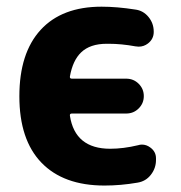

<svg xmlns="http://www.w3.org/2000/svg" viewBox="-20 -577 553 586"><path d="M290 -556.6Q336.9 -556.6 392.6 -547.9Q417 -544.9 433.1 -525.4Q449.2 -505.9 449.2 -480.5V-479.5Q449.2 -458 431.6 -444.3Q418.9 -434.6 403.3 -434.6Q398.4 -434.6 393.6 -435.5Q350.6 -443.4 311.5 -443.4Q308.6 -443.4 305.7 -443.4Q254.9 -443.4 227.5 -417Q202.1 -392.6 193.4 -343.8Q192.4 -336.9 199.2 -336.9H365.2Q387.7 -336.9 403.3 -321.3Q418.9 -305.7 418.9 -283.7Q418.9 -261.7 403.3 -246.1Q387.7 -230.5 365.2 -230.5H199.2Q192.4 -230.5 193.4 -223.6Q209 -123 316.4 -123Q356.4 -123 401.4 -133.8Q407.2 -135.7 413.1 -135.7Q426.8 -135.7 438.5 -127Q456.1 -114.3 456.1 -93.8V-88.9Q456.1 -63.5 440.4 -43.5Q424.8 -23.4 399.4 -19.5Q348.6 -10.7 298.8 -10.7Q173.8 -10.7 106.4 -80.6Q39.1 -150.4 39.1 -283.2Q39.1 -415 104 -485.8Q168.9 -556.6 290 -556.6Z"/></svg>

Font: Gen Jyuu Gothic Bold
Style: Bold
Weight: 700
Designer: [Source Han Sans]
Ryoko NISHIZUKA  (kana & ideographs); Paul D. Hunt (Latin, Greek & Cyrillic); Wenlong ZHANG  (bopomofo
Version: Version 1.002.20150607